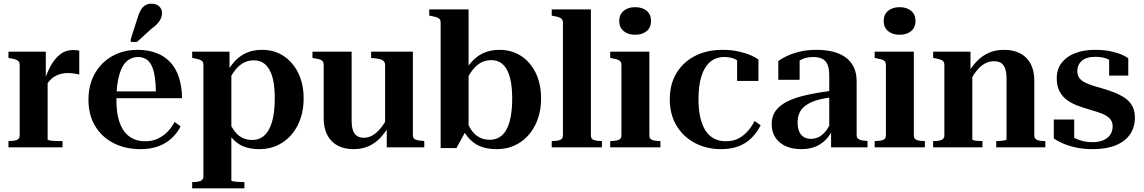

<svg xmlns="http://www.w3.org/2000/svg" viewBox="-20 -801 6221 1044"><path d="M411 -525V-396Q404 -398 394 -399.5Q384 -401 373 -402.5Q362 -404 350 -404Q329 -404 310 -399Q291 -394 275 -384Q259 -374 246 -358Q233 -342 223 -320L217 -348Q233 -401 255 -441.5Q277 -482 307 -505.5Q337 -529 376 -529Q388 -529 397 -528Q406 -527 411 -525ZM26 0V-34H27Q53 -34 70 -39.5Q87 -45 87 -64V-448Q87 -460 82 -466.5Q77 -473 65.5 -477Q54 -481 37 -484L26 -486V-520H229V-363L239 -369V-43Q239 -40 248 -38Q257 -36 272 -35Q287 -34 302 -34H320V0Z M613 -257Q613 -200 623.5 -158Q634 -116 654 -88.5Q674 -61 703 -47Q732 -33 769 -33Q808 -33 838 -47Q868 -61 891 -84.5Q914 -108 929 -138L962 -114Q943 -76 912 -48Q881 -20 839.5 -5Q798 10 744 10Q662 10 598 -22.5Q534 -55 497.5 -115.5Q461 -176 461 -258Q461 -340 496 -401.5Q531 -463 591.5 -496.5Q652 -530 728 -530Q785 -530 830 -513Q875 -496 906 -462.5Q937 -429 953 -380Q969 -331 970 -267H546L545 -304H852L828 -295Q827 -349 821 -386.5Q815 -424 803 -447Q791 -470 772.5 -480.5Q754 -491 730 -491Q704 -491 682 -477.5Q660 -464 645 -436Q630 -408 621.5 -363Q613 -318 613 -257ZM729 -707Q736 -730 745.5 -746.5Q755 -763 769.5 -772Q784 -781 803 -781Q830 -781 845.5 -766.5Q861 -752 861 -729Q861 -715 855 -701Q849 -687 836.5 -673Q824 -659 804 -645L725 -573H691V-588Z M1309 223H1025V189H1026Q1043 189 1056.5 187Q1070 185 1078 178Q1086 171 1086 159V-448Q1086 -460 1081 -466.5Q1076 -473 1064.5 -477Q1053 -481 1036 -484L1025 -486V-520H1228V-410L1238 -409V180Q1238 183 1248 185Q1258 187 1272.5 188Q1287 189 1300 189H1309ZM1389 10Q1338 10 1300 -6.5Q1262 -23 1234 -59.5Q1206 -96 1183 -157L1214 -172Q1229 -127 1248.5 -97.5Q1268 -68 1293.5 -54Q1319 -40 1352 -40Q1383 -40 1406 -55.5Q1429 -71 1444 -100Q1459 -129 1466.5 -171Q1474 -213 1474 -266Q1474 -317 1467 -356Q1460 -395 1445.5 -421Q1431 -447 1410 -460Q1389 -473 1360 -473Q1326 -473 1299 -456.5Q1272 -440 1250 -408Q1228 -376 1208 -331L1183 -350Q1211 -411 1242 -451Q1273 -491 1313 -510.5Q1353 -530 1405 -530Q1471 -530 1521.5 -497Q1572 -464 1601.5 -404.5Q1631 -345 1631 -266Q1631 -185 1600 -122.5Q1569 -60 1514.5 -25Q1460 10 1389 10Z M1892 -520V-147Q1892 -113 1899 -92.5Q1906 -72 1920.5 -62Q1935 -52 1958 -52Q1984 -52 2006 -65Q2028 -78 2048.5 -102.5Q2069 -127 2087 -161L2107 -139Q2084 -92 2054.5 -58.5Q2025 -25 1987.5 -7.5Q1950 10 1902 10Q1853 10 1816.5 -9Q1780 -28 1760 -66Q1740 -104 1740 -159V-448Q1740 -466 1729 -473Q1718 -480 1690 -484L1679 -486V-520ZM2225 -520V-66Q2225 -54 2231.5 -47.5Q2238 -41 2250.5 -38.5Q2263 -36 2281 -35L2287 -34V0H2083V-109L2074 -111V-448Q2074 -466 2059 -474Q2044 -482 2016 -484L1998 -486V-520Z M2680 10Q2630 10 2591 -5.5Q2552 -21 2522.5 -57.5Q2493 -94 2468 -158L2506 -175Q2521 -128 2540 -98.5Q2559 -69 2585 -55Q2611 -41 2643 -41Q2674 -41 2697 -55.5Q2720 -70 2735 -98.5Q2750 -127 2757.5 -169Q2765 -211 2765 -265Q2765 -317 2758 -356Q2751 -395 2736.5 -421.5Q2722 -448 2701 -461Q2680 -474 2651 -474Q2617 -474 2590 -457.5Q2563 -441 2541 -408.5Q2519 -376 2499 -331L2474 -350Q2502 -411 2533 -451Q2564 -491 2604 -510.5Q2644 -530 2696 -530Q2762 -530 2813 -497Q2864 -464 2893 -404.5Q2922 -345 2922 -265Q2922 -185 2891 -122.5Q2860 -60 2805.5 -25Q2751 10 2680 10ZM2376 -677Q2376 -690 2371 -696.5Q2366 -703 2354.5 -707Q2343 -711 2324 -714L2314 -716V-750H2528V-93L2516 -95L2462 4H2376Z M3193 -750V-64Q3193 -45 3209.5 -39.5Q3226 -34 3252 -34H3253V0H2980V-34H2982Q3007 -34 3024 -39.5Q3041 -45 3041 -64V-678Q3041 -690 3035.5 -696.5Q3030 -703 3019 -707Q3008 -711 2990 -714L2980 -716V-750Z M3433 -612Q3395 -612 3371 -632Q3347 -652 3347 -687Q3347 -722 3371 -742Q3395 -762 3433 -762Q3473 -762 3496.5 -742Q3520 -722 3520 -687Q3520 -652 3496.5 -632Q3473 -612 3433 -612ZM3511 -520V-64Q3511 -45 3527.5 -39.5Q3544 -34 3569 -34H3571V0H3298V-34H3300Q3325 -34 3342 -39.5Q3359 -45 3359 -64V-448Q3359 -466 3346.5 -473Q3334 -480 3308 -484L3298 -486V-520Z M3927 -33Q3966 -33 3995 -48Q4024 -63 4046 -88Q4068 -113 4083 -143L4116 -120Q4096 -80 4066 -50.5Q4036 -21 3995.5 -5.5Q3955 10 3901 10Q3822 10 3758.5 -23.5Q3695 -57 3658.5 -118Q3622 -179 3622 -261Q3622 -343 3658 -403Q3694 -463 3758.5 -496.5Q3823 -530 3910 -530Q3956 -530 3994.5 -521.5Q4033 -513 4061 -501Q4089 -489 4104 -477V-361H3988V-489Q3995 -488 4002 -483.5Q4009 -479 4014 -472Q4019 -465 4021.5 -457.5Q4024 -450 4022 -442Q4009 -462 3983 -476.5Q3957 -491 3919 -491Q3873 -491 3842 -465Q3811 -439 3794.5 -388Q3778 -337 3778 -261Q3778 -205 3788 -162Q3798 -119 3816.5 -90.5Q3835 -62 3862.5 -47.5Q3890 -33 3927 -33Z M4515 -309 4514 -273Q4473 -269 4441 -261.5Q4409 -254 4386 -242.5Q4363 -231 4347.5 -216Q4332 -201 4324.5 -180.5Q4317 -160 4317 -135Q4317 -105 4326 -85Q4335 -65 4351.5 -55.5Q4368 -46 4389 -46Q4416 -46 4437 -58.5Q4458 -71 4474.5 -94Q4491 -117 4503 -146L4521 -130Q4508 -88 4483 -56Q4458 -24 4422 -7Q4386 10 4337 10Q4289 10 4253 -6Q4217 -22 4196.5 -52.5Q4176 -83 4176 -127Q4176 -169 4198 -199Q4220 -229 4262.5 -250Q4305 -271 4368.5 -285Q4432 -299 4515 -309ZM4499 0V-96L4489 -93V-391Q4489 -427 4480 -449Q4471 -471 4451.5 -481Q4432 -491 4402 -491Q4361 -491 4332 -474.5Q4303 -458 4287 -433Q4289 -447 4292 -457.5Q4295 -468 4300.5 -475Q4306 -482 4313 -486.5Q4320 -491 4328 -493V-367H4212V-469Q4226 -480 4254 -494Q4282 -508 4323.5 -519Q4365 -530 4419 -530Q4469 -530 4509 -520Q4549 -510 4578 -489Q4607 -468 4622.5 -435.5Q4638 -403 4638 -358V-66Q4638 -54 4645 -47.5Q4652 -41 4664 -38.5Q4676 -36 4693 -35L4697 -34V0Z M4871 -612Q4833 -612 4809 -632Q4785 -652 4785 -687Q4785 -722 4809 -742Q4833 -762 4871 -762Q4911 -762 4934.5 -742Q4958 -722 4958 -687Q4958 -652 4934.5 -632Q4911 -612 4871 -612ZM4949 -520V-64Q4949 -45 4965.5 -39.5Q4982 -34 5007 -34H5009V0H4736V-34H4738Q4763 -34 4780 -39.5Q4797 -45 4797 -64V-448Q4797 -466 4784.5 -473Q4772 -480 4746 -484L4736 -486V-520Z M5054 0V-34H5055Q5072 -34 5085.5 -36Q5099 -38 5107 -45Q5115 -52 5115 -64V-448Q5115 -460 5110 -466.5Q5105 -473 5093.5 -477Q5082 -481 5065 -484L5054 -486V-520H5257V-413L5267 -408V-43Q5267 -40 5275 -38Q5283 -36 5295.5 -35Q5308 -34 5321 -34H5322V0ZM5664 0H5397V-34H5398Q5409 -34 5422 -35Q5435 -36 5444 -38Q5453 -40 5453 -43V-373Q5453 -407 5445.5 -428Q5438 -449 5423.5 -458.5Q5409 -468 5385 -468Q5357 -468 5333.5 -454.5Q5310 -441 5290.5 -416.5Q5271 -392 5253 -357L5238 -393Q5261 -436 5290 -466.5Q5319 -497 5356 -513.5Q5393 -530 5440 -530Q5490 -530 5527 -511Q5564 -492 5584 -454.5Q5604 -417 5604 -361V-64Q5604 -52 5612 -45Q5620 -38 5633 -36Q5646 -34 5663 -34H5664Z M6030 -114Q6030 -134 6020.5 -148.5Q6011 -163 5993 -173Q5975 -183 5950.5 -191Q5926 -199 5896 -208Q5867 -216 5837 -227.5Q5807 -239 5782 -257Q5757 -275 5741.5 -304Q5726 -333 5726 -376Q5726 -424 5752 -458.5Q5778 -493 5824.5 -511.5Q5871 -530 5934 -530Q5983 -530 6020 -522Q6057 -514 6081 -503Q6105 -492 6115 -484V-390H6011V-496Q6018 -495 6024 -490Q6030 -485 6034.5 -478Q6039 -471 6040.5 -464.5Q6042 -458 6040 -454Q6030 -465 6015.5 -473.5Q6001 -482 5982 -487Q5963 -492 5937 -492Q5886 -492 5862 -470Q5838 -448 5838 -415Q5838 -392 5848.5 -377.5Q5859 -363 5878.5 -353Q5898 -343 5923.5 -335Q5949 -327 5978 -319Q6009 -310 6039.5 -298Q6070 -286 6095.5 -269Q6121 -252 6136 -226Q6151 -200 6151 -161Q6151 -109 6124.5 -70.5Q6098 -32 6047 -11Q5996 10 5922 10Q5870 10 5828 0.5Q5786 -9 5756.5 -22.5Q5727 -36 5710 -48V-151H5821V-29Q5812 -34 5806 -39.5Q5800 -45 5797.5 -50Q5795 -55 5794.5 -60.5Q5794 -66 5796 -73Q5808 -58 5827 -48.5Q5846 -39 5869.5 -33.5Q5893 -28 5919 -28Q5955 -28 5979.5 -38.5Q6004 -49 6017 -68.5Q6030 -88 6030 -114Z"/></svg>

Font: Roboto Serif 144pt SemiBold
Style: Regular
Weight: 600
Version: Version 1.008